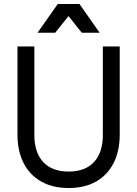

<svg xmlns="http://www.w3.org/2000/svg" viewBox="-20 -934 691 967"><path d="M326 13Q246 13 188 -19.5Q130 -52 99 -112.5Q68 -173 68 -257V-700H153V-255Q153 -166 197.5 -118Q242 -70 326 -70Q409 -70 453.5 -118Q498 -166 498 -255V-700H583V-257Q583 -173 552 -112.5Q521 -52 463.5 -19.5Q406 13 326 13ZM169 -769 271 -914H380L482 -769H392L325 -853L258 -769Z"/></svg>

Font: Fustat Medium
Style: Regular
Weight: 500
Designer: Mohamed Gaber, Khaled Hosny, Laura Garcia Mut
Foundry: Kief Type Foundry, Alif Type Foundry, Hard Type Foundry
Version: Version 1.007